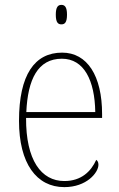

<svg xmlns="http://www.w3.org/2000/svg" viewBox="-20 -758 489 788"><path d="M232 -658C246 -658 255 -666 255 -698C255 -729 246 -738 232 -738C218 -738 209 -729 209 -698C209 -666 218 -658 232 -658ZM244 10C335 10 384 -49 384 -82C384 -93 380 -98 375 -102C354 -55 314 -15 244 -15C149 -15 86 -101 87 -274H399V-290C399 -447 338 -542 235 -542C122 -542 58 -451 58 -262C58 -87 130 10 244 10ZM371 -298H88C94 -432 135 -517 234 -517C325 -517 369 -428 371 -298Z"/></svg>

Font: Noto Serif Thai SemiCondensed Thin
Style: Regular
Weight: 100
Width: 4
Designer: Monotype Design Team
Foundry: Monotype Imaging Inc.
Version: Version 2.002